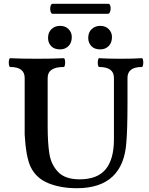

<svg xmlns="http://www.w3.org/2000/svg" viewBox="-20 -970 778 1003"><path d="M255.4 -897.9Q249 -897.9 245.6 -905.8Q242.2 -913.6 242.2 -924.8Q242.2 -935.1 245.6 -942.6Q249 -950.2 255.4 -950.2H545.4Q551.8 -950.2 554.9 -943.4Q558.1 -936.5 558.1 -926.8Q558.1 -915.5 554.2 -906.7Q550.3 -897.9 543.5 -897.9ZM231 -772Q231 -801.3 249.3 -818.1Q267.6 -835 293.9 -835Q321.3 -835 338.1 -817.9Q355 -800.8 355 -776.9Q355 -746.1 337.4 -729Q319.8 -711.9 293.9 -711.9Q263.7 -711.9 247.3 -729Q231 -746.1 231 -772ZM440.9 -772Q440.9 -801.3 459.2 -818.1Q477.5 -835 503.9 -835Q530.8 -835 547.9 -817.9Q564.9 -800.8 564.9 -776.9Q564.9 -746.1 547.4 -729Q529.8 -711.9 503.9 -711.9Q473.6 -711.9 457.3 -729Q440.9 -746.1 440.9 -772ZM140.1 -98.1Q115.7 -149.4 108.9 -266.1V-563Q108.9 -620.1 33.2 -620.1Q29.8 -620.1 27.8 -627Q25.9 -633.8 25.9 -643.1Q25.9 -652.3 27.8 -659.2Q29.8 -666 33.2 -666Q89.4 -663.1 173.3 -663.1Q257.3 -663.1 313 -666Q316.4 -666 318.4 -659.4Q320.3 -652.8 320.3 -643.6Q320.3 -634.3 318.4 -627.2Q316.4 -620.1 313 -620.1Q229 -620.1 229 -563V-335V-312Q229 -223.1 238 -166.5Q247.1 -109.9 283.7 -71.5Q320.3 -33.2 396 -33.2Q488.8 -33.2 532 -85.7Q575.2 -138.2 575.2 -242.2V-563Q575.2 -620.1 498 -620.1Q494.6 -620.1 492.7 -626.7Q490.7 -633.3 490.7 -642.6Q490.7 -652.3 492.7 -659.2Q494.6 -666 498 -666Q542.5 -663.1 609.9 -663.1Q676.8 -663.1 721.2 -666Q724.6 -666 726.6 -659.4Q728.5 -652.8 728.5 -643.6Q728.5 -634.3 726.6 -627.2Q724.6 -620.1 721.2 -620.1Q646 -620.1 646 -563V-430.2Q646 -295.4 640.1 -227.1Q632.3 -107.9 567.6 -47.4Q502.9 13.2 381.3 13.2Q297.4 13.2 233.2 -12.7Q168.9 -38.6 140.1 -98.1Z"/></svg>

Font: JuniusX
Style: Bold
Weight: 700
Designer: Peter S. Baker
Foundry: Briery Creek Software
Version: Version 1.004